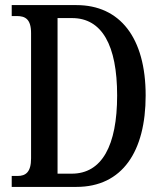

<svg xmlns="http://www.w3.org/2000/svg" viewBox="-20 -734 637 754"><path d="M26 0H280C461 0 552 -140 552 -359C552 -586 451 -714 280 -714H26V-671H46C79 -671 102 -659 102 -604V-112C102 -58 81 -43 49 -43H26ZM262 -52H206V-663H263C380 -663 440 -557 440 -359C440 -162 380 -52 262 -52Z"/></svg>

Font: Noto Serif Georgian ExtraCondensed Medium
Style: Regular
Weight: 500
Width: 2
Designer: Monotype Design Team, Akaki Razmadze
Foundry: Google LLC
Version: Version 2.003